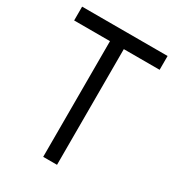

<svg xmlns="http://www.w3.org/2000/svg" viewBox="-180 -857 878 963"><g transform="rotate(30 259.0 -375.0)"><path d="M506.2 -750V-670H298.8V0H218.8V-670H11.2V-750Z"/></g></svg>

Font: Now Alt
Style: Regular
Weight: 400
Designer: Alfredo Marco Pradil
Foundry: Alfredo Marco Pradil
Version: Version 1.002;PS 001.002;hotconv 1.0.88;makeotf.lib2.5.64775